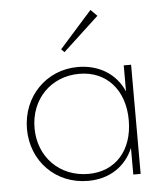

<svg xmlns="http://www.w3.org/2000/svg" viewBox="-52 -750 692 806"><g transform="rotate(-5 294.5 -347.0)"><path d="M287 10C377 10 445 -35 478 -112V0H509V-460H478V-350C446 -425 375 -470 285 -470C151 -470 50 -365 50 -229C50 -93 151 10 287 10ZM82 -230C82 -352 169 -441 289 -441C403 -441 479 -357 479 -229C479 -102 405 -19 291 -19C170 -19 82 -108 82 -230ZM222 -550 235 -537 386 -677 359 -704Z"/></g></svg>

Font: MV Cash Thin
Style: Regular
Weight: 100
Designer: Rodrigo Fuenzalida
Foundry: fragTYPE
Version: Version 1.100;Glyphs 3.1.2 (3151)